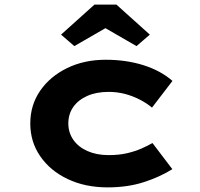

<svg xmlns="http://www.w3.org/2000/svg" viewBox="-20 -800 866 830"><path d="M445.4 10Q348.2 10 272.5 -26Q196.9 -62 153.9 -124.6Q110.9 -187.1 110.9 -265.9Q110.9 -345.6 153.6 -407.7Q196.3 -469.7 270.2 -505.7Q344.2 -541.7 436.8 -541.7Q525.9 -541.7 600.7 -518Q675.5 -494.2 725.5 -450.2L637.1 -334.8Q615 -353.5 584.5 -369.3Q554 -385.1 520.1 -394Q486.2 -402.8 449.7 -402.8Q396.2 -402.8 357.1 -385.3Q318.1 -367.9 296.7 -337.4Q275.4 -307 275.4 -266.4Q275.4 -226.5 297.1 -195.5Q318.8 -164.4 358.2 -147Q397.7 -129.5 449 -129.5Q494.5 -129.5 529.1 -137.6Q563.8 -145.8 590.8 -157.6Q617.9 -169.4 639.1 -181.7L725 -68.7Q671.1 -35 601.4 -12.5Q531.7 10 445.4 10ZM301.4 -600.7 243.9 -650.3 388.2 -780H483.4L627.7 -650.3L570.1 -600.7L420.8 -686.9H450.8Z"/></svg>

Font: Lexend Tera
Style: Regular
Weight: 400
Designer: Bonnie Shaver-Troup, Thomas Jockin
Foundry: Lexend
Version: Version 1.007